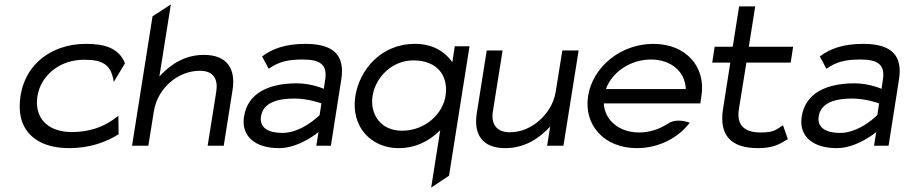

<svg xmlns="http://www.w3.org/2000/svg" viewBox="-20 -661 4101 871"><path d="M73 -226C68 -192 68 -160 74 -131C92 -48 164 11 294 11C387 11 463 -17 518 -52L517 -136L490 -116C444 -84 383 -62 305 -62C279 -62 254 -66 232 -74C172 -96 138 -149 150 -226C154 -249 162 -271 174 -291C209 -347 273 -390 363 -390C448 -390 485 -366 496 -289L547 -374C517 -450 441 -462 369 -462C329 -462 292 -456 257 -444C162 -411 91 -338 73 -226Z M579 0H653L678 -156C687 -212 716 -257 752 -288C784 -316 832 -340 887 -340C950 -340 970 -300 961 -245L922 0H995L1035 -253C1050 -348 1011 -412 905 -412C815 -412 751 -366 703 -314L755 -641L672 -587Z M1087 -132C1073 -45 1135 11 1246 11C1339 11 1425 -62 1425 -62L1415 0H1481L1528 -299C1546 -410 1494 -462 1366 -462C1274 -462 1216 -440 1169 -405L1199 -349C1246 -382 1287 -391 1355 -391C1434 -391 1466 -366 1455 -299L1449 -258C1449 -258 1393 -283 1327 -283C1202 -283 1104 -241 1087 -132ZM1164 -133C1174 -197 1242 -214 1316 -214C1378 -214 1438 -192 1438 -192L1430 -139C1430 -139 1351 -58 1261 -58C1198 -58 1156 -81 1164 -133Z M1592 -225C1570 -83 1667 11 1787 11C1871 11 1931 -25 1977 -70L1936 190L2017 136L2110 -451H2043L2032 -379C2000 -424 1947 -462 1862 -462C1708 -462 1611 -344 1592 -225ZM1670 -225C1683 -310 1758 -387 1855 -387C1963 -387 2016 -318 2001 -225C1989 -147 1911 -68 1804 -68C1703 -68 1658 -147 1670 -225Z M2143 -148C2128 -53 2166 11 2272 11C2362 11 2428 -35 2476 -87L2462 0H2536L2605 -432H2531L2501 -245C2492 -189 2461 -144 2425 -113C2393 -85 2348 -61 2293 -61C2230 -61 2207 -101 2216 -156L2260 -432H2188Z M2648 -226C2627 -95 2720 11 2869 11C2968 11 3056 -35 3109 -104C3109 -104 3051 -129 3008 -99C2971 -75 2927 -60 2880 -60C2788 -60 2723 -116 2719 -192H3157L3162 -226C3183 -357 3093 -462 2944 -462C2795 -462 2669 -357 2648 -226ZM2729 -257C2756 -334 2840 -391 2933 -391C3026 -391 3089 -334 3091 -257Z M3211 -377H3293L3259 -160C3244 -50 3293 11 3418 11C3488 11 3517 -7 3554 -30L3532 -93C3500 -72 3491 -60 3430 -60C3352 -60 3321 -98 3332 -166L3366 -377H3567L3578 -449H3377L3406 -632H3333L3304 -449H3222Z M3617 -132C3603 -45 3665 11 3776 11C3869 11 3955 -62 3955 -62L3945 0H4011L4058 -299C4076 -410 4024 -462 3896 -462C3804 -462 3746 -440 3699 -405L3729 -349C3776 -382 3817 -391 3885 -391C3964 -391 3996 -366 3985 -299L3979 -258C3979 -258 3923 -283 3857 -283C3732 -283 3634 -241 3617 -132ZM3694 -133C3704 -197 3772 -214 3846 -214C3908 -214 3968 -192 3968 -192L3960 -139C3960 -139 3881 -58 3791 -58C3728 -58 3686 -81 3694 -133Z"/></svg>

Font: Charger Pro
Style: ExtObl
Weight: 400
Designer: Jasper
Foundry: Cannot Into Space Fonts
Version: Version 1.09